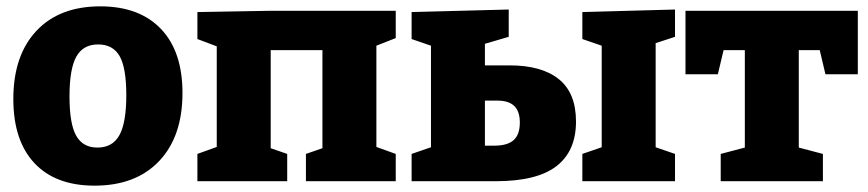

<svg xmlns="http://www.w3.org/2000/svg" viewBox="-20 -571 2734 605"><path d="M555 -278Q555 -141 481.5 -63.5Q408 14 278 14Q155 14 88.5 -57Q22 -128 22 -259Q22 -396 94.5 -473.5Q167 -551 296 -551Q419 -551 487 -480Q555 -409 555 -278ZM199 -267Q199 -181 220 -143.5Q241 -106 287 -106Q335 -106 356.5 -145.5Q378 -185 378 -271Q378 -357 357 -394Q336 -431 289 -431Q242 -431 220.5 -392.5Q199 -354 199 -267Z M1227 -537V-451L1166 -427V-108L1227 -86V0H944V-86L996 -104V-413H833V-104L885 -86V0H602V-86L663 -108V-425L602 -448V-533L832 -537Z M1586 -365Q1687 -365 1741 -321.5Q1795 -278 1795 -188Q1795 -95 1733.5 -47.5Q1672 0 1542 0H1277V-86L1338 -107V-427L1277 -448V-533L1583 -541V-455L1508 -433V-365ZM2107 -541V-455L2046 -435V-107L2107 -86V0H1815V-86L1876 -107V-427L1815 -448V-533ZM1537 -112Q1579 -112 1598.5 -129.5Q1618 -147 1618 -185Q1618 -220 1600.5 -237Q1583 -254 1547 -254H1508V-112Z M2140 -337V-537H2683V-337H2581L2563 -413H2497V-106L2573 -86V0H2251V-86L2327 -106V-413H2260L2242 -337Z"/></svg>

Font: Bitter Pro ExtraBold
Style: Regular
Weight: 800
Designer: Sol Matas, and Bitter project Authors
Foundry: Sol Matas
Version: Version 1.010